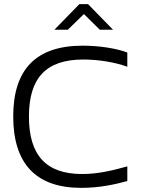

<svg xmlns="http://www.w3.org/2000/svg" viewBox="-20 -900 680 929"><path d="M596 -577V-646C540 -667 457 -679 380 -679C154 -679 44 -564 44 -337C44 -108 154 9 373 9C460 9 534 -7 596 -24V-95C528 -76 456 -58 377 -58C202 -58 120 -150 120 -336C120 -522 202 -612 383 -612C457 -612 536 -599 596 -577ZM243 -756H308L386 -832L463 -756H527L406 -880H364Z"/></svg>

Font: LT Wave Alt Light
Style: Regular
Weight: 300
Designer: Daniel Lyons
Version: Version 2.5 (Glyphs App)